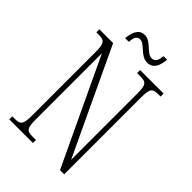

<svg xmlns="http://www.w3.org/2000/svg" viewBox="-253 -974 1076 1076"><g transform="rotate(45 284.5 -436.0)"><path d="M355 -771C406 -771 419 -819 423 -862H395C392 -832 384 -806 356 -806C315 -806 288 -872 237 -872C187 -872 175 -822 171 -781H200C202 -811 209 -836 236 -836C273 -836 301 -771 355 -771ZM34 0H221V-24H196C148 -24 139 -35 139 -109V-629L436 0H469V-605C469 -679 479 -690 526 -690H543V-714H357V-690H382C429 -690 439 -679 439 -606V-85L143 -714H34V-690H52C98 -690 109 -679 109 -606V-109C109 -35 99 -24 51 -24H34Z"/></g></svg>

Font: Noto Serif Thai ExtraCondensed ExtraLight
Style: Regular
Weight: 200
Width: 2
Designer: Monotype Design Team
Foundry: Monotype Imaging Inc.
Version: Version 2.002